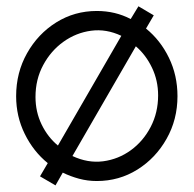

<svg xmlns="http://www.w3.org/2000/svg" viewBox="-20 -548 600 595"><path d="M152 26.5 104 -1.5 128 -42.5Q83.5 -78.5 56.8 -132.8Q30 -187 30 -250Q30 -323 63.8 -383Q97.5 -443 154.2 -478.5Q211 -514 280 -514Q337.5 -514 385 -489L409 -528.5L456.5 -500.5L432.5 -459.5Q477 -423.5 503.5 -369Q530 -314.5 530 -250Q530 -177.5 496.2 -117.8Q462.5 -58 405.8 -22.5Q349 13 280 13Q251.5 13 224.8 5.8Q198 -1.5 174.5 -13ZM159.5 -97 356 -437Q309.5 -459 262.5 -452.8Q215.5 -446.5 176.5 -418.5Q137.5 -390.5 113.8 -346.2Q90 -302 90 -247.5Q90 -201.5 109 -162.2Q128 -123 159.5 -97ZM204.5 -64.5Q252.5 -42 299.8 -48.2Q347 -54.5 385.5 -82.5Q424 -110.5 447 -154.8Q470 -199 470 -252.5Q470 -298.5 451 -338.2Q432 -378 401 -404.5Z"/></svg>

Font: Urbanist Light
Style: Regular
Weight: 300
Designer: Corey Hu
Foundry: Corey Hu
Version: Version 1.330; ttfautohint (v1.8.4.7-5d5b)